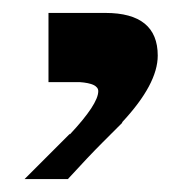

<svg xmlns="http://www.w3.org/2000/svg" viewBox="-20 -170 277 297"><path d="M169 20Q161 28 139 50Q117 72 85 107H18L88 37V38Q132 -9 132 -29Q132 -41 103 -43H55V-150H143Q224 -150 224 -84Q224 -40 169 19Z"/></svg>

Font: Ekushey Bangla
Style: Bold
Weight: 700
Designer: Al Mamun Sumon
Foundry: Al Mamun Sumon
Version: Version 1.0